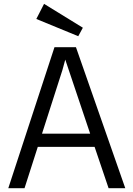

<svg xmlns="http://www.w3.org/2000/svg" viewBox="-20 -997 706 1017"><path d="M268.6 -747.1H382.3L643.6 0H555.2L481 -219.2H180.2L109.9 0H23.9ZM457.5 -289.1 325.7 -681.2 310.5 -625.5 202.6 -289.1ZM172.4 -896.5 213.4 -976.6 418.9 -850.1 394.5 -805.2Z"/></svg>

Font: Armata
Style: Regular
Weight: 400
Designer: Viktoriya Grabowska
Foundry: Viktoriya Grabowska
Version: Version 1.003